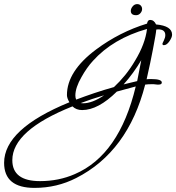

<svg xmlns="http://www.w3.org/2000/svg" viewBox="-151 -649 858 935"><path d="M17 266Q-131 266 -131 144Q-131 -21 187 -151Q175 -171 175 -186Q175 -302 317 -408Q431 -493 565 -534Q568 -552 580 -552Q599 -552 609 -530Q687 -523 687 -480Q687 -467 674 -448Q661 -429 647 -429Q640 -429 640 -436Q640 -438 647 -452Q654 -466 654 -478Q654 -506 619 -506Q613 -506 610 -505Q609 -492 605.5 -472.5Q602 -453 594 -410Q588 -379 580.5 -342.5Q573 -306 563 -263Q569 -264 575 -264Q581 -264 586 -264Q637 -264 637 -247Q637 -237 621 -237Q619 -237 615 -237Q611 -237 606 -238Q601 -239 596.5 -239Q592 -239 589 -239Q579 -239 571 -238.5Q563 -238 556 -237Q472 90 220 218Q126 266 17 266ZM220 -164Q262 -180 308 -195.5Q354 -211 404 -225Q433 -252 458.5 -283.5Q484 -315 507 -354Q556 -435 565 -508Q399 -461 301 -352Q271 -319 246 -274Q216 -222 216 -184Q216 -172 220 -164ZM451 -238Q467 -242 483.5 -246Q500 -250 517 -254L537 -356Q518 -324 496.5 -294.5Q475 -265 451 -238ZM44 233Q135 233 213 199Q430 106 510 -228Q483 -221 460 -214.5Q437 -208 418 -203Q327 -113 249 -113Q220 -113 202 -131Q-91 -14 -91 131Q-91 233 44 233ZM253 -146Q299 -146 356 -185Q325 -176 296.5 -166.5Q268 -157 242 -147Q245 -146 253 -146ZM512 -575Q486 -575 486 -596Q486 -607 495 -618Q504 -629 517 -629Q528 -629 534.5 -622Q541 -615 541 -605Q541 -594 532.5 -584.5Q524 -575 512 -575Z"/></svg>

Font: Corinthia
Style: Regular
Weight: 400
Designer: Robert E. Leuschke
Foundry: Robert E. Leuschke
Version: Version 1.013; ttfautohint (v1.8.3)